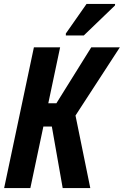

<svg xmlns="http://www.w3.org/2000/svg" viewBox="-20 -954 628 974"><path d="M314 -784V-774H405L563 -926L564 -934H419ZM1 0H134L200 -312H243L298 0H438L363 -368L588 -714H443L266 -430H225L285 -714H152Z"/></svg>

Font: Noto Sans ExtraCondensed
Style: Bold Italic
Weight: 700
Width: 2
Italic angle: -12°
Designer: Monotype Design Team
Foundry: Monotype Imaging Inc.
Version: Version 2.013